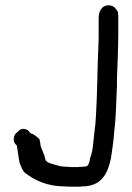

<svg xmlns="http://www.w3.org/2000/svg" viewBox="-20 -686 499 724"><path d="M32 -157C32 -152 36 -143 43 -138C47 -119 49 -95 54 -72V-71L55 -70C60 -56 65 -43 73 -35C111 -6 158 17 225 17C235 18 245 18 254 18H271C278 18 284 18 291 17C366 16 387 -35 399 -92V-98L400 -99V-100C404 -127 409 -161 411 -193C418 -246 418 -306 421 -363V-388C423 -447 426 -504 426 -563V-616C426 -623 426 -630 425 -638V-640C420 -649 411 -666 390 -666C360 -666 352 -638 352 -617V-555C352 -542 352 -528 351 -514C347 -428 347 -335 342 -252C340 -234 341 -220 338 -206L332 -150C330 -128 327 -109 321 -93L320 -92V-91C317 -70 313 -58 300 -58H299C293 -57 287 -57 283 -57H281C279 -56 275 -56 271 -56H253C248 -56 243 -56 238 -57H236C228 -57 219 -58 210 -59H209C206 -59 199 -62 190 -64L173 -69C165 -71 158 -75 152 -81C151 -84 149 -92 147 -101V-102L146 -103C141 -114 138 -124 133 -136C132 -147 131 -155 129 -161C123 -167 116 -173 108 -178L107 -179L94 -184C87 -199 62 -209 47 -189C38 -183 31 -175 32 -157Z"/></svg>

Font: Scribbler
Style: ExBd
Weight: 800
Designer: Mew Too
Foundry: Cannot Into Space Fonts
Version: Version 1.001